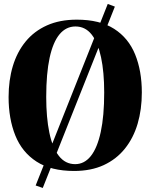

<svg xmlns="http://www.w3.org/2000/svg" viewBox="-20 -853 762 972"><path d="M525.5 -833 561.5 -819.5 196.5 98.5 160.5 86ZM355 12.5Q238 12.5 164.8 -35Q91.5 -82.5 57.5 -167.2Q23.5 -252 23.5 -361.5Q23.5 -447 45 -518.5Q66.5 -590 109.8 -642.8Q153 -695.5 217.8 -724.5Q282.5 -753.5 369 -753.5Q485 -753.5 557.8 -707Q630.5 -660.5 664.2 -577.2Q698 -494 698 -384.5Q698 -299 676.8 -226.8Q655.5 -154.5 612.5 -100.8Q569.5 -47 505.2 -17.2Q441 12.5 355 12.5ZM360.5 -22Q407 -22 439.8 -63Q472.5 -104 490 -184.8Q507.5 -265.5 507.5 -384.5Q507.5 -488 491.5 -563.2Q475.5 -638.5 443.5 -678.8Q411.5 -719 362 -719Q314.5 -719 281.5 -679.5Q248.5 -640 231.2 -560.5Q214 -481 214 -362Q214 -258 229.8 -181.8Q245.5 -105.5 278 -63.8Q310.5 -22 360.5 -22Z"/></svg>

Font: Merriweather 120pt ExtraBold
Style: Regular
Weight: 800
Version: Version 2.100